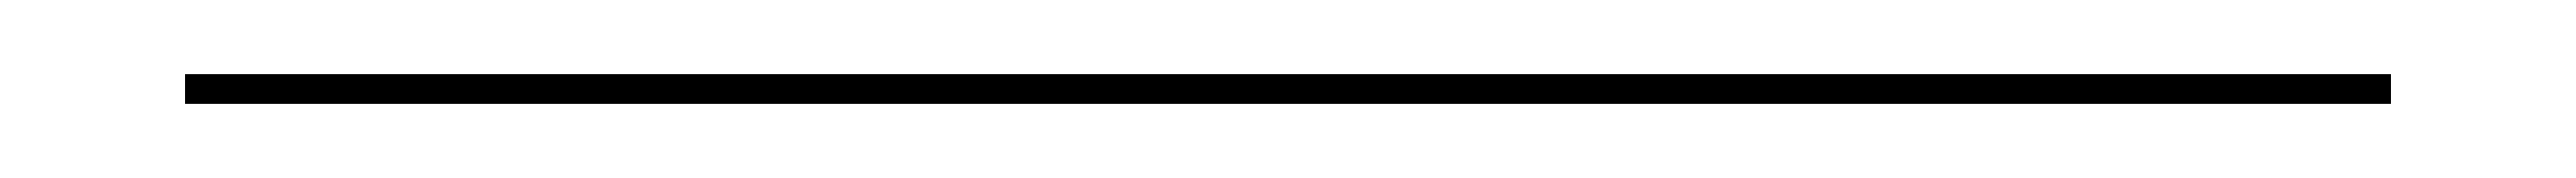

<svg xmlns="http://www.w3.org/2000/svg" viewBox="-20 20 696 48"><path d="M30 48V40H626V48Z"/></svg>

Font: Big Shoulders Inline Display Thin Thin
Style: Regular
Weight: 250
Version: Version 2.002